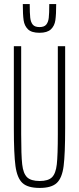

<svg xmlns="http://www.w3.org/2000/svg" viewBox="-20 -915 388 943"><path d="M48 -286V-688H84V-256Q84 -153 89 -108Q94 -63 113 -44.5Q132 -26 175 -26Q217 -26 235.5 -44.5Q254 -63 259 -108Q264 -153 264 -256V-688H300V-286Q300 -158 292.5 -99.5Q285 -41 259 -16.5Q233 8 175 8Q116 8 90 -16.5Q64 -41 56 -99.5Q48 -158 48 -286ZM92 -895H126Q126 -850 128.5 -828Q131 -806 141 -794Q151 -782 174 -782Q197 -782 207 -794Q217 -806 219.5 -827.5Q222 -849 222 -895H256Q256 -844 252 -816Q248 -788 230 -771Q212 -754 174 -754Q135 -754 117.5 -771Q100 -788 96 -815.5Q92 -843 92 -895Z"/></svg>

Font: Saira Ultra Condensed Thin
Style: Regular
Weight: 100
Width: 1
Designer: Hector Gatti with collaboration of the Omnibus-Type team
Foundry: Omnibus-Type
Version: Version 1.001; ttfautohint (v1.8)